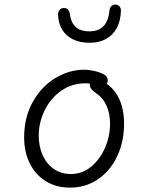

<svg xmlns="http://www.w3.org/2000/svg" viewBox="-20 -824 660 855"><path d="M87.5 -212Q87.5 -302.5 126.5 -371.2Q165.5 -440 227.2 -476.8Q289 -513.5 354 -513.5Q376.5 -513.5 400.2 -508Q424 -502.5 442 -493Q450.5 -488.5 455 -481.8Q459.5 -475 459.8 -467Q460 -459 456 -451Q452 -442.5 445.5 -439.5Q439 -436.5 431.5 -437.2Q424 -438 415 -441.5Q413.5 -441.5 413 -442L409 -443.5Q397.5 -448 386.8 -450.5Q376 -453 361 -453Q300 -453 252.5 -419.8Q205 -386.5 178.8 -332.5Q152.5 -278.5 152.5 -219.5Q152.5 -172.5 169.8 -133.5Q187 -94.5 219.5 -71.8Q252 -49 296.5 -49Q345 -49 384.8 -81Q424.5 -113 447.2 -164.8Q470 -216.5 470 -273Q470 -317.5 454.5 -353Q439 -388.5 409.5 -408Q389 -421.5 382.8 -433.8Q376.5 -446 382.5 -456.5Q386.5 -464 396 -467Q405.5 -470 416.5 -468.8Q427.5 -467.5 435.5 -463Q469 -445.5 490.8 -416.8Q512.5 -388 522.5 -351.5Q532.5 -315 532.5 -273Q532.5 -194 502.2 -129Q472 -64 417 -26.2Q362 11.5 291 11.5Q230.5 11.5 184.2 -17Q138 -45.5 112.8 -96.2Q87.5 -147 87.5 -212ZM238.5 -757.5Q238 -772 245.5 -780.2Q253 -788.5 264 -788.5Q275 -788.5 282.2 -781.8Q289.5 -775 291 -762Q295 -726 315.8 -705.2Q336.5 -684.5 379 -684.5Q419.5 -684.5 441.5 -708.2Q463.5 -732 467.5 -777V-778Q468.5 -786 472 -791.8Q475.5 -797.5 481 -800.5Q486.5 -803.5 493.5 -803.5Q504.5 -803.5 511.8 -795.8Q519 -788 518.5 -775.5Q517 -730 499.5 -698.2Q482 -666.5 451.2 -650Q420.5 -633.5 379 -633.5Q335.5 -633.5 304.5 -649Q273.5 -664.5 256.8 -692.2Q240 -720 238.5 -757.5Z"/></svg>

Font: Monaspace Radon Var
Style: Regular
Weight: 400
Designer: Riley Cran and the Lettermatic Team
Version: Version 1.000 (Monaspace Radon Var)